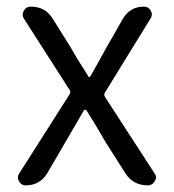

<svg xmlns="http://www.w3.org/2000/svg" viewBox="-20 -560 525 580"><path d="M57.6 0Q43.9 0 37.1 -12.7Q34.2 -17.6 34.2 -23.4Q34.2 -30.3 38.1 -36.1L190.4 -275.4Q194.3 -282.2 190.4 -288.1L52.7 -502.9Q44.9 -514.6 51.8 -527.3Q58.6 -540 73.2 -540Q117.2 -540 139.6 -502.9L193.4 -417Q210 -386.7 247.1 -329.1Q248 -327.1 250 -327.1Q252 -327.1 252.9 -329.1Q260.7 -342.8 277.3 -372.6Q293.9 -402.3 301.8 -417L351.6 -503.9Q373 -540 415 -540Q428.7 -540 435.5 -527.8Q442.4 -515.6 434.6 -503.9L296.9 -280.3Q293 -274.4 296.9 -267.6L446.3 -37.1Q451.2 -31.2 451.2 -24.4Q451.2 -18.6 447.3 -12.7Q440.4 0 426.8 0Q381.8 0 358.4 -37.1L298.8 -130.9Q273.4 -175.8 241.2 -226.6Q240.2 -228.5 237.8 -228.5Q235.4 -228.5 233.4 -226.6Q227.5 -216.8 177.7 -130.9L123 -37.1Q100.6 0 57.6 0Z"/></svg>

Font: Gen Jyuu Gothic P Normal
Style: Regular
Weight: 300
Designer: [Source Han Sans]
Ryoko NISHIZUKA  (kana & ideographs); Paul D. Hunt (Latin, Greek & Cyrillic); Wenlong ZHANG  (bopomofo
Version: Version 1.002.20150607